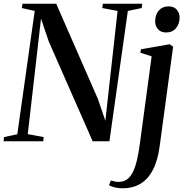

<svg xmlns="http://www.w3.org/2000/svg" viewBox="-36 -763 1005 1037"><path d="M-16.5 0 -14.5 -22.5 57.5 -38 151.5 -704 82 -719.5 85.5 -743H267.5L493 -228L533 -110.5L599 -704L516.5 -719.5L519.5 -743H732L729.5 -719.5L654.5 -704L555 0H464.5L227.5 -538.5L185.5 -662.5L114 -38.5L200 -22.5L197.5 0ZM826.5 26Q816 104.5 789.5 155Q763 205.5 721.8 229.8Q680.5 254 626.5 254Q604 254 584.5 249.2Q565 244.5 552.5 237.5L563 211.5Q571 214.5 582 217Q593 219.5 603 219.5Q630 219.5 649 206.5Q668 193.5 681.2 167.2Q694.5 141 704 100.5Q713.5 60 720.5 5L783 -458.5L722 -478.5L725.5 -497L880.5 -524L899 -510.5ZM860.5 -587.5Q833 -587.5 817.5 -605.2Q802 -623 802 -647.5Q802 -683.5 821.5 -706Q841 -728.5 873.5 -728.5Q904 -728.5 919 -710.5Q934 -692.5 934 -669Q934 -634 914.5 -610.8Q895 -587.5 860.5 -587.5Z"/></svg>

Font: Merriweather 120pt Medium
Style: Italic
Weight: 500
Italic angle: -7.8°
Version: Version 2.101